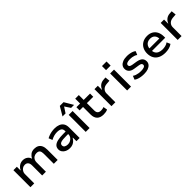

<svg xmlns="http://www.w3.org/2000/svg" viewBox="401 -2373 3992 3992"><g transform="rotate(-45 2396.5 -377.0)"><path d="M92 0V-500H193V-394H198Q212 -426 237 -452Q262 -478 296 -494Q330 -510 371 -510Q435 -510 478 -478Q521 -446 533 -398H538Q558 -443 601 -476.5Q644 -510 711 -510Q769 -510 809.5 -487.5Q850 -465 871.5 -418.5Q893 -372 893 -300V0H780V-295Q780 -353 759.5 -383Q739 -413 682 -413Q640 -413 609.5 -394.5Q579 -376 563 -344.5Q547 -313 547 -275V0H437V-295Q437 -352 412 -382.5Q387 -413 338 -413Q297 -413 267 -392Q237 -371 220.5 -340Q204 -309 204 -278V0Z M1249 9Q1194 9 1150.5 -11Q1107 -31 1082 -66Q1057 -101 1057 -144Q1057 -201 1091 -235.5Q1125 -270 1193 -285.5Q1261 -301 1364 -301H1445V-227H1371Q1319 -227 1281.5 -223.5Q1244 -220 1219 -212Q1194 -204 1181.5 -189Q1169 -174 1169 -151Q1169 -113 1199 -95Q1229 -77 1275 -77Q1316 -77 1350.5 -96Q1385 -115 1406.5 -145.5Q1428 -176 1428 -211V-321Q1428 -375 1393 -397.5Q1358 -420 1291 -420Q1248 -420 1204 -408.5Q1160 -397 1111 -370L1078 -452Q1113 -471 1150.5 -484Q1188 -497 1228.5 -503.5Q1269 -510 1311 -510Q1378 -510 1429.5 -489Q1481 -468 1510 -424Q1539 -380 1539 -309V0H1445V-104H1438Q1422 -74 1396 -48Q1370 -22 1333.5 -6.5Q1297 9 1249 9Z M1718 0V-500H1832V0ZM1604 -568 1719 -763H1829L1944 -568H1856L1774 -692L1693 -568Z M2241 9Q2143 9 2094 -41Q2045 -91 2045 -184V-406H1944V-500H2052V-643H2158V-500H2345V-406H2158V-190Q2158 -138 2183.5 -113Q2209 -88 2259 -88Q2282 -88 2303 -92Q2324 -96 2344 -104L2360 -15Q2335 -2 2304.5 3.5Q2274 9 2241 9Z M2475 0V-500H2574V-382H2580Q2599 -435 2643.5 -469Q2688 -503 2750 -506L2808 -510L2819 -404L2729 -397Q2663 -391 2626 -352.5Q2589 -314 2589 -260V0Z M2925 -609V-729H3059V-609ZM2936 0V-500H3050V0Z M3428 9Q3384 9 3341.5 2.5Q3299 -4 3263.5 -17Q3228 -30 3203 -50L3236 -131Q3262 -112 3294 -101Q3326 -90 3359.5 -85Q3393 -80 3424 -80Q3485 -80 3518.5 -94.5Q3552 -109 3552 -140Q3552 -166 3534 -179Q3516 -192 3473 -198L3361 -215Q3287 -226 3250.5 -263.5Q3214 -301 3214 -357Q3214 -402 3239 -436Q3264 -470 3314 -490Q3364 -510 3437 -510Q3474 -510 3513.5 -503.5Q3553 -497 3586.5 -484Q3620 -471 3640 -452L3606 -373Q3585 -390 3556 -400.5Q3527 -411 3496.5 -415.5Q3466 -420 3437 -420Q3379 -420 3347.5 -404.5Q3316 -389 3316 -359Q3316 -334 3333.5 -321.5Q3351 -309 3390 -302L3497 -285Q3578 -271 3616 -236Q3654 -201 3654 -141Q3654 -95 3626 -61Q3598 -27 3547.5 -9Q3497 9 3428 9Z M4058 9Q3968 9 3903.5 -21.5Q3839 -52 3805.5 -111Q3772 -170 3772 -251Q3772 -325 3802.5 -383.5Q3833 -442 3891 -476Q3949 -510 4030 -510Q4106 -510 4160 -478Q4214 -446 4242.5 -388Q4271 -330 4271 -249V-216H3859V-291H4192L4174 -270Q4174 -347 4136.5 -386Q4099 -425 4031 -425Q3987 -425 3953 -406.5Q3919 -388 3899.5 -353Q3880 -318 3880 -266V-252Q3880 -194 3901.5 -156.5Q3923 -119 3964 -100.5Q4005 -82 4062 -82Q4102 -82 4144.5 -91.5Q4187 -101 4223 -128L4258 -48Q4217 -17 4163 -4Q4109 9 4058 9Z M4422 0V-500H4521V-382H4527Q4546 -435 4590.5 -469Q4635 -503 4697 -506L4755 -510L4766 -404L4676 -397Q4610 -391 4573 -352.5Q4536 -314 4536 -260V0Z"/></g></svg>

Font: Nunito Sans 6pt SemiBold
Style: Regular
Weight: 600
Version: Version 3.101;gftools[0.9.27]